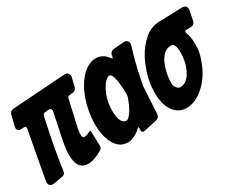

<svg xmlns="http://www.w3.org/2000/svg" viewBox="-85 -916 1540 1255"><g transform="rotate(-30 685.5 -288.5)"><path d="M0 -43 66 -401Q68 -409 63.5 -414Q59 -419 51 -418L32 -417Q14 -415 6 -424.5Q-2 -434 2 -451L21 -531Q28 -556 53 -558L449 -585Q471 -587 480.5 -574.5Q490 -562 485 -541L470 -480Q463 -456 439 -454L415 -451Q402 -451 398 -436L352 -233Q350 -222 349 -211.5Q348 -201 348 -193Q348 -166 361 -166Q377 -166 392 -173L405 -179Q406 -179 406 -179.5Q406 -180 407 -180Q418 -186 418 -173L421 -68Q423 -47 404 -37Q387 -28 373.5 -21.5Q360 -15 349 -11Q322 -1 298 -1Q226 -1 218 -85L216 -116Q216 -162 234 -247L269 -413Q271 -424 265 -431Q259 -438 247 -437L220 -434Q206 -434 202 -419Q176 -302 159 -208.5Q142 -115 132 -43Q129 -16 103 -13L40 -2Q18 2 7 -9.5Q-4 -21 0 -43Z M595 8Q524 8 490 -65Q463 -121 463 -201Q463 -217 464 -233Q465 -249 467 -266Q483 -390 540 -478Q595 -562 670 -575H679Q737 -575 771 -524Q779 -512 782 -526L785 -540Q787 -552 796 -559.5Q805 -567 816 -568L888 -574Q914 -576 923.5 -562.5Q933 -549 925 -525Q913 -488 902 -447Q892 -410 884.5 -377.5Q877 -345 872 -317L861 -262V-260L849 -57Q847 -32 821 -25L725 -4Q714 -1 707 -6.5Q700 -12 701 -24L702 -37Q702 -50 693 -41Q650 0 600 8ZM658 -121Q675 -126 698 -162Q722 -202 739 -253Q740 -255 740 -259L741 -280Q741 -305 738 -339Q736 -356 733.5 -372Q731 -388 727 -403Q718 -431 704 -432H701Q672 -426 644 -377Q605 -307 605 -221Q605 -186 613 -159Q625 -122 653 -121H658Z M1037 5Q985 5 949 -36Q913 -75 905 -156L904 -182Q904 -265 931 -341Q939 -364 948 -385.5Q957 -407 968 -427Q1002 -490 1054 -533Q1104 -574 1163 -574L1336 -580Q1356 -581 1365.5 -569.5Q1375 -558 1371 -538L1357 -468Q1350 -440 1322 -440H1296Q1270 -440 1280 -416Q1293 -381 1293 -340V-309Q1293 -281 1282 -243Q1259 -164 1220 -110Q1180 -55 1132 -25Q1083 5 1037 5ZM1068 -134Q1124 -134 1158 -209Q1183 -263 1183 -329Q1183 -401 1150 -401Q1119 -401 1094 -378Q1070 -354 1055 -317Q1030 -254 1030 -191V-178V-174Q1033 -162 1043 -149Q1054 -134 1068 -134Z"/></g></svg>

Font: Bangerz
Style: Bold
Weight: 700
Designer: vernon adams
Foundry: Vernon Adams
Version: Version 2.10;February 7, 2025;FontCreator 13.0.0.2683 64-bit